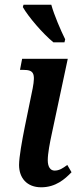

<svg xmlns="http://www.w3.org/2000/svg" viewBox="-20 -786 337 816"><path d="M207 -606H254L257 -619C239 -655 210 -722 198 -766H80L77 -756C101 -714 161 -644 207 -606ZM155 10C217 10 256 -25 284 -54L266 -85C246 -70 231 -61 212 -61C194 -61 183 -77 183 -105C183 -134 192 -180 200 -217L268 -536H74L65 -489H79C123 -489 131 -475 119 -411L85 -245C74 -190 61 -118 61 -85C61 -30 94 10 155 10Z"/></svg>

Font: Noto Serif Condensed SemiBold
Style: Italic
Weight: 600
Width: 3
Italic angle: -12°
Designer: Monotype Design Team
Foundry: Monotype Imaging Inc.
Version: Version 2.014